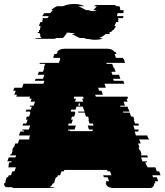

<svg xmlns="http://www.w3.org/2000/svg" viewBox="-21 -945 827 965"><path d="M767 -54 774 -34H757L759 -29Q759 -28 759.5 -26.5Q760 -25 760 -24H754V-22Q754 -10 745 -4H746Q741 0 733 0H548Q541 0 536.5 -1.5Q532 -3 527 -4Q519 -8 515 -13.5Q511 -19 509 -24H514V-25L512 -29L510 -34H527L520 -54H501L498 -64H539L532 -84H520L517 -91H302L300 -84H288L281 -64H270L266 -54H260L253 -34H254L252 -29L251 -25L250 -24H245Q243 -19 239 -13.5Q235 -8 227 -4H257Q253 -3 248 -1.5Q243 0 236 0H51Q43 0 39 -4H9Q-1 -11 -1 -22V-24H5Q5 -27 6 -29L7 -34H6L13 -54H19L23 -64H34L41 -84H52L59 -104H20L24 -114H21L26 -129H36L38 -134H16L23 -154H57L60 -164H29L31 -169H36L43 -189H40L45 -204H49L56 -224H69L74 -239L76 -244H126L128 -249H125L130 -264H74L81 -284H99L101 -289H90L92 -294H124L131 -314H92L96 -324H111L118 -344H109L114 -359H125L132 -379H129L131 -384H108L112 -394H134L139 -409H129L130 -414H148L155 -434H133L138 -449H127L130 -459H61L64 -469H51L58 -489H45L51 -504H90L97 -524H197L202 -539H154L158 -549H195L202 -569H169L174 -584H195L202 -604H199L206 -624H178L179 -629H275L282 -649H279L281 -654H246L250 -667L253 -674H263L269 -684H266Q271 -691 280 -695.5Q289 -700 302 -700H519Q532 -700 541 -695.5Q550 -691 555 -684H559L565 -674H555Q557 -670 557 -667L562 -654H597L598 -649H601L608 -629H513L515 -624H543L550 -604H553L560 -584H539L544 -569H577L584 -549H547L551 -539H599L604 -524H504L511 -504H472L477 -489H489L496 -469H457L461 -459H620L623 -449H615L620 -434H600L607 -414H583L584 -409H620L625 -394H626L630 -384H597L599 -379H631L638 -359H649L654 -344H651L658 -324H674L678 -314H649L656 -294H676L677 -289H672L674 -284H656L662 -264H719L724 -249H727L729 -244H678L680 -239H681L686 -224H673L680 -204H675L681 -189H684L691 -169H686L688 -164H719L723 -154H688L695 -134H717L719 -129H709L715 -114H717L721 -104H760L767 -84H779L786 -64H745L748 -54ZM349 -449H361L356 -434H397L392 -449H400L397 -459H352ZM382 -414 377 -431 372 -414ZM322 -294 320 -289H331L330 -286H443L442 -289H447L446 -294H426L420 -314H449L446 -324H429L423 -344H426L422 -359H411L405 -379H373L371 -384H404L401 -394H400L395 -409H363L359 -394H337L334 -384H356L355 -379H358L352 -359H341L336 -344H345L339 -324H324L321 -314H360L354 -294ZM570 -879 567 -864H600L597 -854H573Q573 -853 572.5 -852Q572 -851 572 -849H575L572 -839H575Q573 -835 573 -834H563L554 -814H562Q559 -809 556 -804Q553 -799 549 -794H546L537 -784H532Q531 -783 530 -782Q529 -781 527 -779H533L527 -774H510Q496 -761 477 -754H498Q494 -753 490.5 -751.5Q487 -750 483 -749H489Q476 -745 455 -745Q446 -745 438 -746.5Q430 -748 423 -749H416Q408 -751 401 -754H380Q368 -759 358.5 -764.5Q349 -770 339 -774H357Q353 -776 350 -777Q347 -778 343 -779H337Q333 -780 329.5 -780.5Q326 -781 322 -781Q318 -781 315 -780.5Q312 -780 309 -779H318Q314 -778 310 -774H313Q308 -770 304 -764Q300 -758 295 -754H263Q257 -750 251 -750H167Q160 -750 155 -754H188Q181 -759 181 -768V-774H178V-779H169V-784H175Q175 -786 175 -789Q175 -792 176 -794H179Q180 -799 181 -804Q182 -809 183 -814H175Q178 -825 182 -834H192Q192 -836 192.5 -837Q193 -838 193 -839H190Q192 -841 193 -844Q194 -847 195 -849H192Q192 -850 194 -854H218L224 -864H191Q193 -868 196 -871.5Q199 -875 202 -879H231Q234 -883 237.5 -886.5Q241 -890 245 -894H235Q242 -900 249.5 -905Q257 -910 266 -914H296Q321 -925 351 -925Q368 -925 380.5 -922Q393 -919 403 -914H373Q384 -909 393.5 -903.5Q403 -898 413 -894H423Q435 -889 448 -889Q458 -889 465 -894H447Q453 -898 457.5 -904Q462 -910 466 -914H452Q457 -920 466 -920H550Q560 -920 564 -914H578Q583 -909 583 -901V-894H600Q600 -890 600 -886.5Q600 -883 599 -879Z"/></svg>

Font: Rubik Glitch
Style: Regular
Weight: 400
Designer: Hubert and Fischer, NaN
Foundry: Hubert and Fischer, NaN
Version: Version 2.200